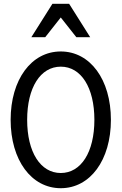

<svg xmlns="http://www.w3.org/2000/svg" viewBox="-20 -981 640 1011"><path d="M300 10C455 10 564 -138 564 -350C564 -562 455 -710 300 -710C145 -710 36 -562 36 -350C36 -138 145 10 300 10ZM300 -70C193 -70 123 -180 123 -350C123 -520 193 -630 300 -630C407 -630 477 -520 477 -350C477 -180 407 -70 300 -70ZM145 -785H218L300 -889L382 -785H455L344 -961H256Z"/></svg>

Font: CommitMonoNiceRocks
Style: Regular
Weight: 400
Monospace: yes
Designer: Eigil Nikolajsen
Foundry: Eigil Nikolajsen
Version: Version 1.143